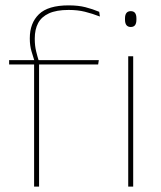

<svg xmlns="http://www.w3.org/2000/svg" viewBox="-20 -695 599 715"><path d="M235.5 -675Q271.5 -675 298 -668.2Q324.5 -661.5 349.5 -651L352 -633.5Q323.5 -644.5 296.5 -651.2Q269.5 -658 235.5 -658Q190 -658 162.2 -645.2Q134.5 -632.5 122 -609Q109.5 -585.5 109.5 -552V-549Q109.5 -525 114.5 -504.2Q119.5 -483.5 125 -466.5L108.5 -464V-467.5Q103.5 -482.5 97.2 -504.2Q91 -526 91 -550.5V-553Q91 -609 125 -642Q159 -675 235.5 -675ZM107 0V-460H125.5V0ZM14 -455V-471H114H120H348L345.5 -455ZM457.5 0V-485.5H476V0ZM467 -594.5Q456.5 -594.5 451 -601.2Q445.5 -608 445.5 -622V-626.5Q445.5 -640 451 -646.8Q456.5 -653.5 467 -653.5Q477.5 -653.5 482.8 -646.8Q488 -640 488 -626.5V-622Q488 -608 482.8 -601.2Q477.5 -594.5 467 -594.5Z"/></svg>

Font: Anek Odia Thin
Style: Regular
Weight: 250
Version: Version 1.003